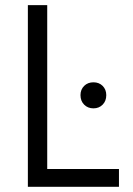

<svg xmlns="http://www.w3.org/2000/svg" viewBox="-20 -720 511 740"><path d="M87.4 -700.2H162V-68.6H438.5V0H87.4ZM340.2 -302.4Q318.4 -302.4 304.3 -316.7Q290.2 -330.9 290.2 -353.3Q290.2 -374.9 304.3 -388.9Q318.4 -402.8 340.2 -402.8Q361.7 -402.8 375.7 -388.9Q389.6 -374.9 389.6 -353.3Q389.6 -330.9 375.7 -316.7Q361.7 -302.4 340.2 -302.4Z"/></svg>

Font: DavidDev Light
Style: Regular
Weight: 300
Designer: David.dev
Foundry: David.dev
Version: Version 1.001;FEAKit 1.0